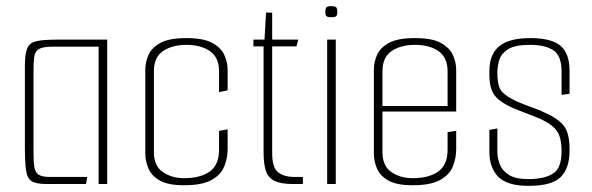

<svg xmlns="http://www.w3.org/2000/svg" viewBox="-20 -599 1926 625"><path d="M132 0Q97 0 82.5 -9.5Q68 -19 64.5 -46Q61 -73 61 -125V-384Q61 -423 68.5 -441.5Q76 -460 98.5 -465Q121 -470 166 -470H329V0H301V-447H150Q118 -447 105.5 -438.5Q93 -430 91 -411.5Q89 -393 89 -360V-106Q89 -72 92 -54.5Q95 -37 106.5 -30Q118 -23 142 -23H264L260 0Z M579 4Q526 4 499 -12Q472 -28 462.5 -52Q453 -76 453 -99V-372Q453 -396 463 -419.5Q473 -443 501.5 -459Q530 -475 587 -475Q643 -475 671.5 -459Q700 -443 710.5 -419.5Q721 -396 721 -372V-305L693 -299V-367Q693 -412 663.5 -432.5Q634 -453 587 -453Q541 -453 511 -433Q481 -413 481 -367V-104Q481 -59 510 -39Q539 -19 579 -19Q632 -19 662.5 -40.5Q693 -62 693 -112V-173L721 -178V-114Q721 -84 710 -57Q699 -30 668.5 -13Q638 4 579 4Z M933 0Q895 0 874 -10Q853 -20 845.5 -43Q838 -66 838 -102V-448H805V-470H841L846 -558H866V-470H951L945 -448H866V-100Q866 -54 885 -38.5Q904 -23 939 -23H966V0Z M1045 0V-470H1073V0ZM1058 -543Q1046 -543 1042.5 -546.5Q1039 -550 1039 -560Q1039 -571 1042.5 -575Q1046 -579 1058 -579Q1071 -579 1074.5 -575Q1078 -571 1078 -560Q1078 -550 1074.5 -546.5Q1071 -543 1058 -543Z M1323 4Q1270 4 1243 -12Q1216 -28 1206.5 -52Q1197 -76 1197 -99V-372Q1197 -396 1207 -419.5Q1217 -443 1245.5 -459Q1274 -475 1331 -475Q1387 -475 1415.5 -459Q1444 -443 1454.5 -419.5Q1465 -396 1465 -372V-250L1437 -249V-367Q1437 -412 1407.5 -432.5Q1378 -453 1331 -453Q1285 -453 1255 -433Q1225 -413 1225 -367V-104Q1225 -59 1254 -39Q1283 -19 1323 -19Q1376 -19 1406.5 -40.5Q1437 -62 1437 -112V-169L1465 -173V-114Q1465 -84 1454 -57Q1443 -30 1412.5 -13Q1382 4 1323 4ZM1204 -236V-254H1465V-236Z M1700 6Q1631 6 1602 -23.5Q1573 -53 1573 -106V-176L1599 -181V-106Q1599 -85 1607 -64Q1615 -43 1637 -29.5Q1659 -16 1700 -16Q1751 -16 1779.5 -33.5Q1808 -51 1808 -106Q1808 -151 1793 -172.5Q1778 -194 1739 -212Q1732 -215 1717 -221Q1702 -227 1684.5 -233.5Q1667 -240 1653 -246Q1639 -252 1634 -255Q1611 -267 1598 -279.5Q1585 -292 1579 -310.5Q1573 -329 1573 -357V-367Q1573 -422 1605 -448.5Q1637 -475 1706 -475Q1775 -475 1804.5 -450Q1834 -425 1834 -369V-294L1808 -290V-366Q1808 -418 1781 -435.5Q1754 -453 1705 -453Q1656 -453 1633.5 -438.5Q1611 -424 1605 -403Q1599 -382 1599 -364Q1599 -324 1609 -307.5Q1619 -291 1648 -276Q1663 -268 1683.5 -260Q1704 -252 1723.5 -245Q1743 -238 1754 -232Q1801 -211 1817.5 -186.5Q1834 -162 1834 -115V-108Q1834 -52 1805.5 -23Q1777 6 1700 6Z"/></svg>

Font: Smooch Sans Thin ExtraLight
Style: Regular
Weight: 250
Version: Version 1.010